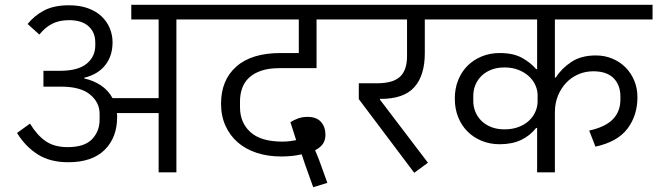

<svg xmlns="http://www.w3.org/2000/svg" viewBox="-20 -718 2739 800"><path d="M264 -42Q189 -42 137.5 -74.5Q86 -107 51 -164L105 -203Q134 -155 170 -130Q206 -105 262 -105Q332 -105 363.5 -138Q395 -171 395 -219V-244Q395 -291 355.5 -324Q316 -357 234 -357H161V-423H230Q305 -423 341 -452.5Q377 -482 377 -529V-541Q377 -583 349 -608.5Q321 -634 268 -634Q226 -634 196.5 -618.5Q167 -603 144 -574L95 -618Q123 -653 164 -674.5Q205 -696 267 -696Q313 -696 347 -683.5Q381 -671 403.5 -649.5Q426 -628 437.5 -600Q449 -572 449 -542Q449 -485 418.5 -446.5Q388 -408 331 -394V-391Q369 -383 400 -362.5Q431 -342 449 -309H641V-637H527V-698H853V-637H715V0H641V-247H467Q468 -243 468 -239Q468 -235 468 -230Q468 -145 416 -93.5Q364 -42 264 -42Z M1250 -36 1237 -75Q1199 -66 1152 -66Q1096 -66 1050 -81Q1004 -96 971 -124.5Q938 -153 919.5 -194Q901 -235 901 -286Q901 -384 964.5 -440.5Q1028 -497 1149 -497H1225V-637H813V-698H1430V-637H1299V-434H1144Q1100 -434 1069 -423.5Q1038 -413 1018 -394.5Q998 -376 989 -350.5Q980 -325 980 -296V-271Q980 -207 1023.5 -167.5Q1067 -128 1156 -128Q1174 -128 1188.5 -130Q1203 -132 1214 -134L1190 -209Q1204 -218 1222 -224.5Q1240 -231 1261 -231Q1299 -231 1317.5 -210Q1336 -189 1336 -156Q1336 -135 1326 -119.5Q1316 -104 1293 -92L1309 -53L1344 44L1285 62Z M1475 -305V-371H1550Q1618 -371 1647 -398.5Q1676 -426 1676 -484V-637H1390V-698H1867V-637H1750V-496Q1750 -404 1706.5 -355Q1663 -306 1567 -306H1563V-303L1763 -40L1706 2Z M2218 -185H2214Q2189 -153 2151.5 -135Q2114 -117 2062 -117Q2022 -117 1987.5 -131Q1953 -145 1928 -170Q1903 -195 1889 -230Q1875 -265 1875 -307Q1875 -349 1889 -384Q1903 -419 1928 -444Q1953 -469 1987.5 -483Q2022 -497 2062 -497Q2119 -497 2155 -477Q2191 -457 2214 -430H2218V-637H1802V-698H2699V-637H2292V-395H2296Q2319 -432 2360 -459.5Q2401 -487 2463 -487Q2500 -487 2532 -473.5Q2564 -460 2587 -436.5Q2610 -413 2623 -381.5Q2636 -350 2636 -313Q2636 -237 2594.5 -182Q2553 -127 2461 -107L2435 -174Q2503 -189 2534 -221.5Q2565 -254 2565 -303V-317Q2565 -338 2558.5 -357Q2552 -376 2538.5 -390.5Q2525 -405 2503.5 -413Q2482 -421 2452 -421Q2419 -421 2390 -408.5Q2361 -396 2339.5 -373.5Q2318 -351 2305 -319.5Q2292 -288 2292 -250V0H2218ZM2082 -179Q2115 -179 2141 -189Q2167 -199 2184.5 -215.5Q2202 -232 2211 -253Q2220 -274 2220 -295V-321Q2220 -342 2211 -362.5Q2202 -383 2184.5 -399.5Q2167 -416 2141 -426.5Q2115 -437 2082 -437Q2051 -437 2027 -427.5Q2003 -418 1986.5 -402Q1970 -386 1961 -364.5Q1952 -343 1952 -319V-297Q1952 -273 1961 -251.5Q1970 -230 1986.5 -214Q2003 -198 2027 -188.5Q2051 -179 2082 -179Z"/></svg>

Font: IBM Plex Sans Devanagari
Style: Regular
Weight: 400
Designer: Mike Abbink, Paul van der Laan, Pieter van Rosmalen, Erin McLaughlin
Foundry: Bold Monday
Version: Version 1.1